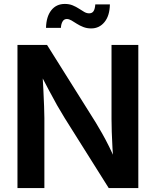

<svg xmlns="http://www.w3.org/2000/svg" viewBox="-20 -956 792 976"><path d="M68.8 0V-727.5H219.2L466.8 -333Q481.4 -309.1 499 -278.1Q516.6 -247.1 535.4 -209.2Q554.2 -171.4 572.3 -127L557.6 -120.6Q554.2 -159.7 551.8 -202.9Q549.3 -246.1 548.1 -285.2Q546.9 -324.2 546.9 -350.6V-727.5H683.1V0H532.7L309.1 -355.5Q289.1 -387.7 269.8 -421.6Q250.5 -455.6 228.3 -498Q206.1 -540.5 175.8 -598.1L194.8 -602.1Q198.2 -548.8 200.4 -501.2Q202.6 -453.6 204.1 -416.3Q205.6 -378.9 205.6 -356V0ZM443.4 -811.5Q421.9 -811.5 403.6 -818.6Q385.3 -825.7 370.6 -835.2Q356 -844.7 343.3 -852.1Q330.6 -859.4 319.8 -859.4Q305.2 -859.4 297.9 -846.4Q290.5 -833.5 289.6 -814.5H213.9Q215.3 -871.6 240.7 -903.8Q266.1 -936 309.6 -936Q332 -936 349.6 -928.7Q367.2 -921.4 381.3 -912.1Q395.5 -902.8 408 -895.5Q420.4 -888.2 433.1 -888.2Q448.7 -888.2 455.8 -899.7Q462.9 -911.1 464.4 -933.6H538.6Q537.6 -876 511.2 -843.8Q484.9 -811.5 443.4 -811.5Z"/></svg>

Font: V-Inter
Style: SemiBold-600
Weight: 600
Designer: Rasmus Andersson
Foundry: rsms
Version: Version 4.000;git-4146feb